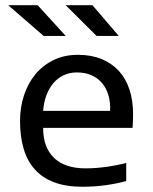

<svg xmlns="http://www.w3.org/2000/svg" viewBox="-20 -710 590 739"><path d="M492.2 -271C492.2 -305.8 487.5 -337.3 478.3 -365.5C469 -393.6 455.3 -417.6 437.3 -437.3C419.2 -456.9 397 -472.2 370.6 -482.9C344.2 -493.7 314 -499 279.8 -499C244.6 -499 213.2 -492.2 185.5 -478.5C157.9 -464.8 134.5 -446.4 115.5 -423.1C96.4 -399.8 81.9 -372.8 72 -342C62.1 -311.3 57.1 -278.6 57.1 -244.1C57.1 -204.4 61.8 -168.9 71 -137.5C80.3 -106 94.6 -79.5 114 -57.9C133.4 -36.2 158.2 -19.7 188.5 -8.3C218.8 3.1 254.9 8.8 296.9 8.8C328.1 8.8 358.3 6.8 387.5 2.7C416.6 -1.4 442.7 -6.7 465.8 -13.2V-83C455.4 -80.1 444.1 -77.4 431.9 -75C419.7 -72.5 406.9 -70.3 393.6 -68.4C380.2 -66.4 366.4 -64.9 352.1 -63.7C337.7 -62.6 323.4 -62 309.1 -62C256.3 -62 216 -75.4 188 -102.3C160 -129.2 146 -167.6 146 -217.8H490.2C490.9 -224.9 491.4 -232.6 491.7 -240.7C492 -248.9 492.2 -259 492.2 -271ZM403.8 -283.2H146C147.6 -305 151.9 -325 158.7 -343.3C165.5 -361.5 174.5 -377.1 185.5 -390.1C196.6 -403.2 209.8 -413.2 225.1 -420.4C240.4 -427.6 257.3 -431.2 275.9 -431.2C297.4 -431.2 316.2 -427.5 332.5 -420.2C348.8 -412.8 362.4 -402.7 373.3 -389.6C384.2 -376.6 392.3 -361.1 397.5 -343C402.7 -325 404.8 -305 403.8 -283.2ZM335.9 -689.9H232.9L351.6 -571.8H437ZM125 -689.9H11.7L147.9 -571.8H232.9ZM0 -490.2Z"/></svg>

Font: CodeNewRoman Nerd Font Mono
Style: Regular
Weight: 400
Monospace: yes
Designer: Sam Radian
Foundry: Code New Roman
Version: Version 2.00 November 29, 2014;Nerd Fonts 3.2.1